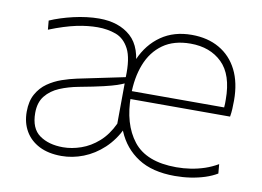

<svg xmlns="http://www.w3.org/2000/svg" viewBox="-61 -595 946 694"><g transform="rotate(10 411.5 -247.5)"><path d="M618 9Q535 9 483 -24.8Q431 -58.5 406.5 -117.2Q382 -176 382 -251Q382 -324.5 407 -381.8Q432 -439 478.8 -471.5Q525.5 -504 591 -504Q649.5 -504 692.5 -479.2Q735.5 -454.5 758.8 -408.2Q782 -362 782 -297Q782 -280 781.2 -265.8Q780.5 -251.5 778 -237L751 -264Q752 -272.5 752 -280Q752 -287.5 752 -295Q752 -386 708 -429Q664 -472 592 -472Q531 -472 491 -443.5Q451 -415 431.5 -365Q412 -315 412 -251V-249Q412 -145.5 460 -84.2Q508 -23 618 -23Q644.5 -23 670.5 -27Q696.5 -31 721.2 -39.2Q746 -47.5 769 -61L772 -27Q753 -15.5 728.5 -7.5Q704 0.5 675.8 4.8Q647.5 9 618 9ZM202 -23Q234.5 -23 268.2 -34.8Q302 -46.5 331.5 -72.5Q361 -98.5 381 -141L382 -289Q372.5 -284.5 356.5 -279Q340.5 -273.5 309 -266Q277.5 -258.5 221 -248Q183.5 -241 152 -227.8Q120.5 -214.5 101.2 -190.5Q82 -166.5 82 -128Q82 -71 115.8 -47Q149.5 -23 202 -23ZM202 9Q154 9 120.2 -8.2Q86.5 -25.5 68.8 -56Q51 -86.5 51 -127Q51 -166 65.8 -192.2Q80.5 -218.5 104.2 -235Q128 -251.5 155.5 -261Q183 -270.5 209 -276L382 -312Q384.5 -381 366.8 -415.2Q349 -449.5 318.2 -460.8Q287.5 -472 251 -472Q234 -472 214.8 -470Q195.5 -468 174.2 -463.5Q153 -459 128.2 -451.2Q103.5 -443.5 75 -432L72 -465Q90 -473 111.8 -480Q133.5 -487 157.2 -492.5Q181 -498 205 -501Q229 -504 251 -504Q324 -504 367.5 -465Q411 -426 411 -339L400 -250L411 -131Q389 -84.5 355.5 -53.2Q322 -22 282.2 -6.5Q242.5 9 202 9ZM397 -237V-266H756L778 -268V-237Z"/></g></svg>

Font: Commissioner Thin
Style: Regular
Weight: 100
Designer: Kostas Bartsokas
Foundry: Kostas Bartsokas
Version: Version 1.001;gftools[0.9.23]